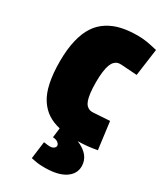

<svg xmlns="http://www.w3.org/2000/svg" viewBox="-197 -669 799 940"><g transform="rotate(30 202.5 -199.0)"><path d="M25.4 -293.2Q25.4 -361.1 37.7 -412.5Q50 -463.9 72.3 -497.9Q94.5 -532 128.3 -553.3Q162.1 -574.7 202.4 -583.7Q242.7 -592.8 293.9 -592.8Q321.3 -592.8 345.6 -588.7Q369.9 -584.7 405.3 -576.2L384.3 -423.1L294.2 -429.2Q282.7 -429.9 273.7 -427.2Q264.6 -424.6 256.1 -415.8Q247.6 -407 241.9 -392Q236.3 -377 232.9 -352.1Q229.5 -327.1 229.5 -293.2Q229.5 -259 232.5 -234.3Q235.6 -209.5 240.8 -194.2Q246.1 -179 254.5 -170.4Q262.9 -161.9 272.2 -159.1Q281.5 -156.2 294.2 -157.2L384.3 -163.1L404.3 -8.8Q347.9 1.7 296.4 2Q375.2 34.4 375.2 99.4Q375.2 142.6 335.3 168.9Q295.4 195.3 219.7 195.3Q205.3 195.3 194.8 194.6Q184.3 193.8 179.1 193Q173.8 192.1 162.7 190.1Q151.6 188 143.6 186.5L156.2 88.9L179.4 92Q204.3 95.2 215.5 84.4Q226.6 73.5 216.9 60.5Q207.3 47.6 182.1 45.9L188.7 -8.1Q148.9 -17.3 119.8 -36.5Q90.6 -55.7 68.8 -88.9Q47.1 -122.1 36.3 -173.1Q25.4 -224.1 25.4 -293.2Z"/></g></svg>

Font: Digitalt
Style: Medium
Weight: 500
Designer: gluk
Foundry: gluk
Version: Version 0.60